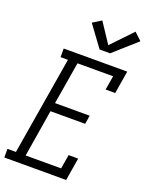

<svg xmlns="http://www.w3.org/2000/svg" viewBox="-199 -1063 882 1150"><g transform="rotate(20 242.0 -488.5)"><path d="M-22 0V-55H32L136 -680H89V-735H494L470 -590H409L424 -680H197L152 -410H373L364 -355H143L94 -55H320L335 -145H396L372 0ZM293 -803 194 -938 249 -972 333 -845 459 -977 506 -933 360 -803Z"/></g></svg>

Font: Iosevka Slab Light
Style: Italic
Weight: 300
Italic angle: -9°
Monospace: yes
Designer: Belleve Invis
Foundry: Belleve Invis
Version: Version 11.1.1; ttfautohint (v1.8.3)